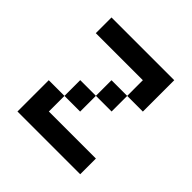

<svg xmlns="http://www.w3.org/2000/svg" viewBox="-136 -586 693 693"><g transform="rotate(45 210.0 -240.0)"><path d="M370.1 -480V-319.8H290V-399.9H49.8V-480ZM49.8 -159.7H129.9V-80.1H370.1V0H49.8ZM210 -159.7H129.9V-240.2H210ZM290 -240.2H210V-319.8H290Z"/></g></svg>

Font: W95FA
Style: Regular
Weight: 400
Designer: FontsArena.com
Foundry: Alina Sava
Version: Version 1.002;Fontself Maker 3.4.0